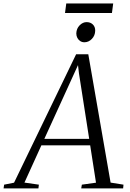

<svg xmlns="http://www.w3.org/2000/svg" viewBox="-81 -1052 724 1072"><path d="M-61 0 -58 -21 -2.5 -32 344 -749H412L536.5 -32.5L608.5 -21L606.5 0H372.5L376 -21L455 -32L422.5 -240.5H150L55.5 -32.5L136 -21L133.5 0ZM166.5 -276.5H417L360 -641.5L354.5 -688.5L333.5 -642.5ZM390 -816Q377.5 -816 367.2 -822.5Q357 -829 351 -840.2Q345 -851.5 345 -865.5Q346 -893 363.8 -910.8Q381.5 -928.5 402.5 -928.5Q424 -928.5 437.5 -915.2Q451 -902 450.5 -880.5Q450 -853.5 432 -834.8Q414 -816 390 -816ZM289 -1032.5H551L544 -979.5H282Z"/></svg>

Font: Merriweather 120pt Light
Style: Italic
Weight: 300
Italic angle: -7.8°
Version: Version 2.101